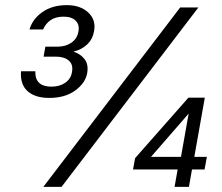

<svg xmlns="http://www.w3.org/2000/svg" viewBox="-20 -729 867 749"><path d="M172 -347Q117 -347 87.5 -373.5Q58 -400 62 -451H118Q117 -429 125 -415.5Q133 -402 147.5 -396.5Q162 -391 181 -391Q213 -391 235 -406.5Q257 -422 261 -449Q266 -478 248 -493Q230 -508 198 -508H150L157 -547H205Q236 -547 258.5 -562.5Q281 -578 286 -606Q291 -632 275.5 -648Q260 -664 228 -664Q197 -664 177.5 -650.5Q158 -637 148 -614H95Q107 -655 145.5 -682Q184 -709 241 -709Q293 -709 324 -680.5Q355 -652 347 -608Q342 -577 321 -556.5Q300 -536 268 -528V-527Q295 -518 310.5 -497.5Q326 -477 320 -443Q313 -405 273.5 -376Q234 -347 172 -347ZM149 0 683 -700H754L220 0ZM661 0 673 -68H499L507 -112L715 -348H779L738 -117H787L778 -68H729L717 0ZM569 -117H686L716 -286Z"/></svg>

Font: DM Sans 11pt Light
Style: Italic
Weight: 300
Italic angle: -10°
Version: Version 4.004;gftools[0.9.30]